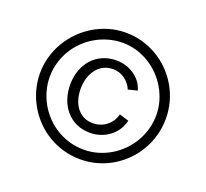

<svg xmlns="http://www.w3.org/2000/svg" viewBox="-110 -752 958 892"><g transform="rotate(20 368.5 -306.0)"><path d="M368.7 -619.1Q326.2 -619.1 286.6 -607.7Q247.1 -596.2 212.4 -575.4Q177.7 -554.7 149.2 -525.9Q120.6 -497.1 100.1 -462.4Q79.6 -427.7 68.4 -387.9Q57.1 -348.1 57.1 -306.2Q57.1 -263.7 68.4 -223.6Q79.6 -183.6 99.9 -148.9Q120.1 -114.3 148.4 -85.4Q176.8 -56.6 211.4 -36.1Q246.1 -15.6 285.9 -4.4Q325.7 6.8 368.7 6.8Q411.6 6.8 451.4 -4.4Q491.2 -15.6 525.6 -36.1Q560.1 -56.6 588.4 -85.2Q616.7 -113.8 637 -148.7Q657.2 -183.6 668.2 -223.4Q679.2 -263.2 679.2 -306.2Q679.2 -349.1 668.2 -388.9Q657.2 -428.7 637 -463.4Q616.7 -498 588.4 -526.9Q560.1 -555.7 525.4 -576.2Q490.7 -596.7 451.2 -607.9Q411.6 -619.1 368.7 -619.1ZM371.6 -569.8Q406.7 -569.8 439.7 -560.1Q472.7 -550.3 501.7 -532.7Q530.8 -515.1 554.7 -490.7Q578.6 -466.3 595.7 -437Q612.8 -407.7 622.3 -374.5Q631.8 -341.3 631.8 -306.2Q631.8 -270.5 622.3 -236.8Q612.8 -203.1 595.7 -173.8Q578.6 -144.5 554.4 -120.1Q530.3 -95.7 501 -78.1Q471.7 -60.5 438.2 -50.8Q404.8 -41 368.7 -41Q332.5 -41 298.8 -50.5Q265.1 -60.1 235.8 -77.6Q206.5 -95.2 182.6 -119.6Q158.7 -144 141.6 -173.3Q124.5 -202.6 115 -236.3Q105.5 -270 105.5 -306.2Q105.5 -342.8 115.2 -376.2Q125 -409.7 142.3 -439Q159.7 -468.3 184.3 -492.4Q209 -516.6 238.5 -533.7Q268.1 -550.8 301.8 -560.3Q335.4 -569.8 371.6 -569.8ZM471.2 -252.4Q467.3 -234.4 457.3 -219.2Q447.3 -204.1 433.3 -193.4Q419.4 -182.6 402.3 -176.8Q385.3 -170.9 366.7 -170.9Q338.9 -170.9 318.6 -182.1Q298.3 -193.4 285.2 -211.7Q272 -230 265.6 -253.9Q259.3 -277.8 259.3 -303.2Q259.3 -328.6 266.1 -353Q272.9 -377.4 286.9 -396.7Q300.8 -416 322 -427.7Q343.3 -439.5 371.6 -439.5Q387.2 -439.5 401.9 -434.6Q416.5 -429.7 428.7 -420.9Q440.9 -412.1 450.7 -400.1Q460.4 -388.2 466.3 -373.5L511.7 -384.8Q505.4 -408.2 491.5 -426.3Q477.5 -444.3 458.7 -457Q439.9 -469.7 417.5 -476.3Q395 -482.9 372.1 -482.9Q334 -482.9 303.2 -469Q272.5 -455.1 251.2 -430.9Q230 -406.7 218.5 -374.3Q207 -341.8 207 -305.2Q207 -268.1 217.8 -235.4Q228.5 -202.6 249.3 -178Q270 -153.3 300.3 -138.9Q330.6 -124.5 369.6 -124.5Q396 -124.5 420.2 -132.6Q444.3 -140.6 464.1 -155.3Q483.9 -169.9 498 -190.9Q512.2 -211.9 518.1 -238.3Z"/></g></svg>

Font: Saysettha
Style: Regular
Weight: 400
Designer: John M. Durdin
Foundry: Lao Script for Windows
Version: Version 2.201